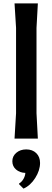

<svg xmlns="http://www.w3.org/2000/svg" viewBox="-20 -820 310 1136"><path d="M75 -150V-655L66 -800H204L196 -655V-150L204 0H66ZM217 144Q217 188 188.5 233Q160 278 119 296L92 269L94 265Q109 256 119 238.5Q129 221 130 203Q97 202 75 183Q53 164 53 134Q53 104 76.5 84Q100 64 135 64Q172 64 194.5 86Q217 108 217 144Z"/></svg>

Font: Farro Medium
Style: Regular
Weight: 500
Designer: Aceler Chua
Foundry: Grayscale Limited
Version: Version 1.101